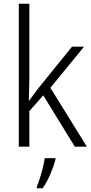

<svg xmlns="http://www.w3.org/2000/svg" viewBox="-20 -780 485 1021"><path d="M136 -373Q136 -342 135 -309.5Q134 -277 133 -245H135Q147 -261 160 -278.5Q173 -296 185 -312L363 -532H427L248 -313L442 0H378L210 -273L136 -189V0H80V-760H136ZM275 69Q266 103 248 145.5Q230 188 207 221H176V211Q183 195 192 167.5Q201 140 208 111Q215 82 218 61H275Z"/></svg>

Font: Noto Sans Lao SemiCondensed Light
Style: Regular
Weight: 300
Width: 4
Designer: Monotype Design Team
Foundry: Monotype Imaging Inc.
Version: Version 2.003; ttfautohint (v1.8.4.7-5d5b)